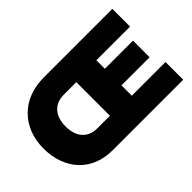

<svg xmlns="http://www.w3.org/2000/svg" viewBox="-112 -1021 1341 1341"><g transform="rotate(-45 558.5 -350.0)"><path d="M375 0Q298 0 236 -25Q174 -50 130.5 -96.5Q87 -143 63.5 -207.5Q40 -272 40 -350Q40 -428 65 -492Q90 -556 136.5 -603Q183 -650 248.5 -675Q314 -700 395 -700H1070V-525H737V-441H1015V-277H737V-175H1070V0ZM258 -350Q258 -311 268 -280Q278 -249 297 -228Q316 -207 343.5 -195.5Q371 -184 407 -184H530V-516H407Q371 -516 343.5 -504.5Q316 -493 297 -471.5Q278 -450 268 -419.5Q258 -389 258 -350Z"/></g></svg>

Font: Lexend Deca Black
Style: Regular
Weight: 900
Designer: Bonnie Shaver-Troup, Thomas Jockin
Foundry: Lexend
Version: Version 1.007